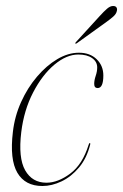

<svg xmlns="http://www.w3.org/2000/svg" viewBox="-20 -611 411 641"><path d="M241.5 -429Q202 -429 161.5 -395Q121 -361 90.5 -302.2Q60 -243.5 51 -170Q40.5 -84 64 -42.5Q87.5 -1 135 -1Q173.5 -1 214.5 -31.5Q255.5 -62 276 -128Q278 -133.5 279.5 -133.5Q282.5 -133.5 281 -128Q269.5 -82.5 243.8 -51.8Q218 -21 185.5 -5.5Q153 10 121.5 10Q64 10 38 -34.2Q12 -78.5 23 -170.5Q29 -223 50.5 -270.5Q72 -318 103.5 -355Q135 -392 171.2 -413.5Q207.5 -435 243.5 -435Q280.5 -435 302.8 -413.2Q325 -391.5 325 -359Q325 -317 306 -317Q294.5 -317 294.5 -331Q294.5 -343 299.5 -357.8Q304.5 -372.5 304.5 -386Q304.5 -405 287.5 -417Q270.5 -429 241.5 -429ZM312.5 -557Q327 -573 337.5 -582Q348 -591 357.5 -591Q366 -591 369 -586Q372 -581 370 -574Q368 -564.5 358.5 -556Q349 -547.5 335 -537.5L237 -467Q233.5 -464 231.5 -466Q230.5 -467.5 234 -471Z"/></svg>

Font: Fraunces 144pt S000 Thin
Style: Italic
Weight: 100
Italic angle: -16°
Version: Version 1.000; ttfautohint (v1.8.3)